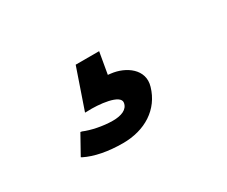

<svg xmlns="http://www.w3.org/2000/svg" viewBox="-56 -158 628 532"><g transform="rotate(-30 257.5 108.0)"><path d="M360 138C375 88 328 56 283 51C280 51 278 50 274 50L286 -19H211L167 109H173C212 107 278 114 274 139C271 159 250 167 223 167C191 167 155 159 134 150L129 149L95 210L98 212C128 227 169 235 216 235C287 235 342 200 360 138Z"/></g></svg>

Font: Charger Monospace
Style: Regular
Weight: 400
Designer: Jasper
Foundry: Cannot Into Space Fonts
Version: Version 0.980